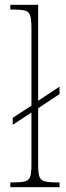

<svg xmlns="http://www.w3.org/2000/svg" viewBox="-20 -780 274 800"><path d="M23 0V-20H33Q69 -20 85 -24.5Q101 -29 106 -44.5Q111 -60 111 -95V-311L33 -260V-289L111 -340V-663Q111 -698 106 -714.5Q101 -731 85.5 -735.5Q70 -740 40 -740H23V-760H139V-360L228 -419V-388L139 -329V-95Q139 -60 144 -44.5Q149 -29 166 -24.5Q183 -20 218 -20H228V0Z"/></svg>

Font: Noto Serif Khmer Condensed Thin
Style: Regular
Weight: 250
Width: 3
Designer: Danh Hong and the Monotype Design Team
Foundry: Monotype Imaging Inc.
Version: Version 2.004